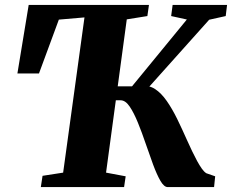

<svg xmlns="http://www.w3.org/2000/svg" viewBox="-20 -763 946 783"><path d="M146.5 0 153.5 -46 237.5 -59 324.5 -692 220 -683 139 -463.5H51L97 -743H587.5L581 -697.5L497 -684L412.5 -59L492.5 -44L486 0ZM664 0Q649 0 634.2 -25.5Q619.5 -51 604.5 -91.5Q589.5 -132 574.2 -177Q559 -222 542.5 -262.5Q526 -303 508.8 -328.5Q491.5 -354 472 -354H426.5L434 -411H518.5L742 -683.5L678 -697.5L684 -743H906L900.5 -697.5L833 -682.5L543 -358.5L557.5 -410.5Q587 -416.5 612.5 -399.8Q638 -383 660.2 -351Q682.5 -319 702.8 -277.5Q723 -236 742 -193Q753 -168.5 763.5 -146.5Q774 -124.5 784 -106.2Q794 -88 803.2 -75Q812.5 -62 821.5 -56.5L857.5 -44L853 0Z"/></svg>

Font: Merriweather 48pt Black
Style: Italic
Weight: 900
Italic angle: -7.8°
Version: Version 2.101